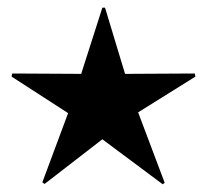

<svg xmlns="http://www.w3.org/2000/svg" viewBox="-20 -478 538 499"><path d="M403 1 408 -3 339 -186 488 -279 486 -287 305 -286 253 -458H246L191 -286L12 -287L10 -279L157 -184L90 -4L96 0L246 -116Z"/></svg>

Font: Noto Sans Arabic UI SmCn Md
Style: Regular
Weight: 500
Width: 4
Designer: Monotype Design Team, Nadine Chahine and Nizar Qandah
Foundry: Monotype Imaging Inc.
Version: Version 2.010